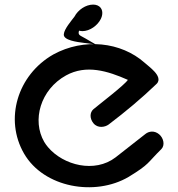

<svg xmlns="http://www.w3.org/2000/svg" viewBox="-20 -782 756 814"><path d="M596.5 -214 469.9 -114.8C381.8 -47.2 248.9 -80.8 183.6 -157.9C177.5 -165.1 172 -172.7 167.4 -180.5C114.6 -271.7 151.1 -402.2 260 -462.3C345.8 -509.3 436.4 -481.3 522.1 -443.4C506.8 -420.3 402.4 -341.2 376.7 -319.5C359.5 -305.1 360.2 -278.8 376.2 -259.4C394.6 -237 425.1 -242.7 440.6 -254.1C512.3 -308.5 580.5 -365.4 643.1 -425.7C661.8 -442.8 647.3 -465 635 -478.4C621.4 -493.4 602.8 -507.3 592.9 -516.2C493.5 -604.3 335.8 -622.1 206.1 -551.1C53.5 -464.2 -2 -276.1 81.8 -131.1C165.8 14.3 383.4 51.6 525.4 -32.1C615.8 -87.4 602.4 -89.2 663.8 -149.6C680.4 -166 673.7 -196.8 654.6 -212.7C634.7 -229.3 611.4 -226 596.5 -214ZM336.3 -600.1 385.8 -593.5 343.1 -618.5C319.6 -632.3 308.9 -632.3 315.1 -652C318.2 -651.2 324.3 -650 329.3 -650C360.9 -650 393.8 -673.9 407.6 -702C418.5 -724.2 415.8 -749.5 393.2 -759.1C387.7 -761.4 381.5 -762.5 374.8 -762.5C343.8 -762.5 311 -740.6 295.6 -711.4C281.8 -693 252.5 -659.2 250.6 -637.3C246.9 -610.8 308.2 -603.8 336.3 -600.1Z"/></svg>

Font: Hi.
Style: Black
Weight: 400
Designer: Mew Too, Robert Jablonski
Foundry: Cannot Into Space Fonts
Version: Version 1.996